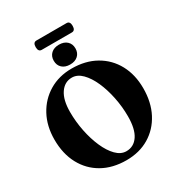

<svg xmlns="http://www.w3.org/2000/svg" viewBox="-228 -1138 1198 1293"><g transform="rotate(-30 371.0 -491.0)"><path d="M362 -710Q469 -710 548.2 -665Q627.5 -620 671 -539.8Q714.5 -459.5 714.5 -354Q714.5 -245.5 671.8 -163.5Q629 -81.5 552.8 -35.8Q476.5 10 375.5 10Q268.5 10 189.5 -34.8Q110.5 -79.5 66.8 -161Q23 -242.5 23 -352.5Q23 -457.5 66.5 -538Q110 -618.5 186.5 -664.2Q263 -710 362 -710ZM530.5 -242Q530.5 -316.5 515.5 -390Q500.5 -463.5 473.8 -523.8Q447 -584 411 -620.2Q375 -656.5 333 -656.5Q276 -656.5 241.5 -605.5Q207 -554.5 207 -461.5Q207 -386 222 -311.8Q237 -237.5 263.8 -176.8Q290.5 -116 326.5 -79.5Q362.5 -43 404.5 -43Q463 -43 496.8 -93.5Q530.5 -144 530.5 -242ZM368.5 -738Q330 -738 307.2 -759Q284.5 -780 284.5 -815Q284.5 -850 307.2 -871Q330 -892 368.5 -892Q407.5 -892 430.2 -871Q453 -850 453 -815Q453 -780 430.2 -759Q407.5 -738 368.5 -738ZM225 -955.5Q225 -992 252 -992H485.5Q512.5 -992 512.5 -956Q512.5 -919.5 485.5 -919.5H252Q225 -919.5 225 -955.5Z"/></g></svg>

Font: Fraunces 144pt Soft
Style: Bold
Weight: 700
Version: Version 1.000;[0bf87f6ff]